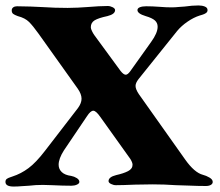

<svg xmlns="http://www.w3.org/2000/svg" viewBox="-25 -677 805 704"><path d="M-5 -10Q-5 -18 0.5 -21.5Q6 -25 12.5 -27Q19 -29 21 -30Q52 -40 79.5 -60.5Q107 -81 140 -124L261 -281Q274 -299 274 -315Q274 -332 260 -352L116 -554Q96 -582 81.5 -596.5Q67 -611 40 -618Q29 -622 23.5 -626Q18 -630 18 -639Q18 -646 23.5 -650Q29 -654 37 -654Q58 -654 87 -653Q116 -652 131 -651Q176 -648 223 -648Q239 -648 260.5 -649Q282 -650 293 -651Q341 -655 370 -655Q379 -655 388 -650.5Q397 -646 397 -640Q397 -625 369 -618Q336 -611 322 -602.5Q308 -594 308 -577Q308 -572 312 -563.5Q316 -555 321 -548L417 -417Q428 -403 436 -403Q443 -403 452 -415L529 -523Q553 -556 553 -579Q553 -593 543 -602Q533 -611 509 -618Q479 -627 479 -640Q479 -647 488 -650.5Q497 -654 511 -654Q534 -654 560 -652Q584 -650 604 -650Q617 -650 631 -651.5Q645 -653 652 -653Q680 -657 703 -657Q716 -657 726 -653Q736 -649 736 -640Q736 -633 730 -629Q724 -625 717 -623Q710 -621 707 -620Q685 -613 662.5 -597.5Q640 -582 625 -564L483 -387Q472 -373 472 -362Q472 -350 484 -332L654 -92Q688 -44 719 -36Q731 -33 743 -26Q755 -19 755 -10Q755 -3 748 1Q741 5 730 5Q700 5 667 3.5Q634 2 620 2Q577 -1 535 -1L470 0Q424 2 400 2Q391 2 382 -2.5Q373 -7 373 -13Q373 -28 401 -35Q428 -41 444.5 -49.5Q461 -58 461 -73Q461 -81 453 -94L343 -248Q327 -271 317 -271Q307 -271 294 -251L209 -125Q190 -95 190 -73Q190 -57 201.5 -46Q213 -35 236 -32Q247 -30 256.5 -24Q266 -18 266 -10Q266 -4 257 0Q248 4 237 4Q206 4 166 2L132 1Q105 1 81 4Q73 4 56.5 5.5Q40 7 25 7Q-5 7 -5 -10Z"/></svg>

Font: EB Garamond ExtraBold
Style: Regular
Weight: 800
Designer: Georg Duffner and Octavio Pardo
Foundry: Georg Duffner
Version: Version 1.000